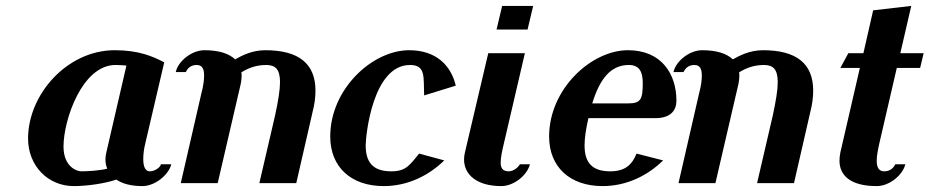

<svg xmlns="http://www.w3.org/2000/svg" viewBox="-20 -620 3147 650"><path d="M536 -409C497 -429 451 -450 368 -450C208 -450 75 -301 75 -151C75 -59 142 10 230 10C272 10 333 2 374 -12C394 2 424 10 462 10C505 10 551 -28 560 -64H525C522 -52 503 -40 487 -40C472 -40 465 -56 465 -81C465 -97 467 -115 472 -135ZM408 -398 340 -104C338 -96 337 -88 337 -80C337 -69 339 -59 343 -49C321 -43 279 -40 256 -40C237 -40 195 -58 195 -124C195 -214 258 -400 371 -400C385 -400 397 -399 408 -398Z M717 0 795 -336C797 -346 798 -355 798 -364C798 -368 798 -372 797 -375C818 -388 845 -400 881 -400C911 -400 928 -387 928 -342C928 -316 922 -279 911 -228L858 0H983L1038 -240C1045 -267 1048 -291 1048 -313C1048 -405 991 -450 878 -450C831 -450 796 -430 776 -419C756 -438 723 -450 672 -450C629 -450 583 -413 575 -376H609C617 -393 630 -400 646 -400C665 -400 671 -386 671 -364C671 -348 668 -327 662 -305L592 0Z M1098 -158C1098 -54 1169 10 1279 10C1361 10 1432 -26 1484 -77L1399 -100C1368 -63 1356 -40 1305 -40C1241 -40 1218 -72 1218 -128C1218 -159 1241 -400 1368 -400C1423 -400 1413 -357 1416 -297L1523 -330C1507 -398 1457 -450 1365 -450C1241 -450 1098 -319 1098 -158Z M1680 -600 1661 -520H1766L1785 -600ZM1686 -135 1757 -440H1633L1554 -104C1552 -96 1551 -88 1551 -80C1551 -29 1594 10 1677 10C1720 10 1765 -27 1774 -64H1740C1735 -54 1719 -40 1702 -40C1681 -40 1675 -52 1675 -70C1675 -87 1680 -110 1686 -135Z M1839 -158C1839 -54 1910 10 2020 10C2102 10 2173 -26 2225 -77L2135 -100C2120 -63 2097 -40 2046 -40C1982 -40 1959 -72 1959 -128C1959 -154 1964 -185 1972 -220H2199C2250 -220 2270 -246 2270 -279C2270 -369 2220 -450 2106 -450C1982 -450 1839 -319 1839 -158ZM1985 -270C2010 -351 2046 -400 2109 -400C2145 -400 2156 -376 2156 -339C2156 -284 2149 -270 2108 -270Z M2402 0 2480 -336C2482 -346 2483 -355 2483 -364C2483 -368 2483 -372 2482 -375C2503 -388 2530 -400 2566 -400C2596 -400 2613 -387 2613 -342C2613 -316 2607 -279 2596 -228L2543 0H2668L2723 -240C2730 -267 2733 -291 2733 -313C2733 -405 2676 -450 2563 -450C2516 -450 2481 -430 2461 -419C2441 -438 2408 -450 2357 -450C2314 -450 2268 -413 2260 -376H2294C2302 -393 2315 -400 2331 -400C2350 -400 2356 -386 2356 -364C2356 -348 2353 -327 2347 -305L2277 0Z M2957 -135 3016 -390H3095L3107 -440H3028L3065 -600L2936 -585L2903 -440H2852L2825 -390H2891L2825 -104C2823 -94 2822 -85 2822 -76C2822 -27 2858 10 2948 10C2991 10 3036 -27 3045 -64H3011C3003 -47 2989 -40 2973 -40C2955 -40 2948 -54 2948 -76C2948 -92 2952 -113 2957 -135Z"/></svg>

Font: Pfennig
Style: BoldItalic
Weight: 700
Italic angle: -13°
Version: Version 20100423